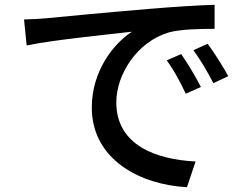

<svg xmlns="http://www.w3.org/2000/svg" viewBox="-20 -744 1040 799"><path d="M734 -519 674 -493C705 -450 729 -405 753 -354L816 -382C795 -424 758 -485 734 -519ZM844 -562 785 -535C816 -492 842 -448 868 -398L930 -427C907 -469 869 -529 844 -562ZM80 -663 91 -555C201 -578 443 -602 529 -612C449 -560 362 -445 362 -297C362 -79 565 25 758 35L794 -72C631 -80 464 -139 464 -318C464 -435 551 -570 682 -609C733 -623 819 -624 873 -624V-724C806 -722 707 -716 601 -707C420 -692 245 -675 172 -668C153 -666 119 -664 80 -663Z"/></svg>

Font: Noto Sans Japanese Medium
Style: Regular
Weight: 500
Designer: Ryoko NISHIZUKA (kana & ideographs); Paul D. Hunt (Latin, Greek & Cyrillic); Wenlong ZHANG (bopomofo); Sandoll Communica
Foundry: Adobe Systems Incorporated
Version: Version 1.000;PS 1;hotconv 1.0.78;makeotf.lib2.5.61930